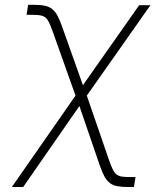

<svg xmlns="http://www.w3.org/2000/svg" viewBox="-20 -567 666 792"><path d="M291.5 -172.6 197.4 -437.1Q186.1 -469.5 177.2 -483.3Q172.6 -490.8 166.9 -495.2Q161.2 -499.6 153.2 -502Q145.2 -504.3 134.8 -505.1Q124.3 -506 110.1 -506H89.5L96.2 -547.2H116.8Q145.2 -547.2 163.9 -543.5Q182.5 -539.8 195.3 -529.7Q208.1 -519.5 217.3 -502Q226.6 -484.4 236.5 -456.3L322.1 -215.6L554 -545.5H600.5L338.1 -172.6L430.8 96.6Q438.9 119.7 445.7 133Q452.4 146.3 461.5 153.1Q470.5 159.8 483.8 161.6Q497.2 163.4 518.5 163.4H539.1L532.3 204.5H511.7Q484 204.5 465.6 201.3Q447.1 198.2 433.9 188.6Q420.8 179 411.2 161.6Q401.6 144.2 391.7 115.8L307.5 -129.6L75.6 204.5H28.8Z"/></svg>

Font: Inter P Extra Light
Style: Italic
Weight: 200
Italic angle: 9.39999°
Designer: Rasmus Andersson
Foundry: rsms
Version: Version 3.018;git-588b23468